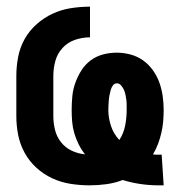

<svg xmlns="http://www.w3.org/2000/svg" viewBox="-20 -548 540 576"><path d="M455 8Q428 8 401 4Q374 0 348 -8Q325 1 299.5 4.5Q274 8 249 8Q220 8 191.5 3.5Q163 -1 137 -13Q111 -25 89.5 -44.5Q68 -64 54 -89.5Q40 -115 34.5 -143Q29 -171 29 -200V-320Q29 -349 34.5 -377.5Q40 -406 54 -431Q68 -456 90 -475.5Q112 -495 138 -507Q164 -519 192.5 -523.5Q221 -528 250 -528V-436Q227 -436 205 -428.5Q183 -421 167.5 -404Q152 -387 146 -365Q140 -343 140 -320V-200Q140 -179 145 -158.5Q150 -138 163 -121.5Q176 -105 195 -96Q214 -87 235 -85Q224 -99 216 -115Q208 -131 203 -148Q198 -165 196.5 -182.5Q195 -200 195 -218Q195 -239 197 -259.5Q199 -280 206 -299.5Q213 -319 224 -336.5Q235 -354 251.5 -366.5Q268 -379 288.5 -384.5Q309 -390 330 -390Q351 -390 371.5 -384.5Q392 -379 409 -367Q426 -355 438.5 -337.5Q451 -320 458 -300.5Q465 -281 468 -260Q471 -239 471 -218Q471 -201 469.5 -183.5Q468 -166 464 -149Q460 -132 454 -116Q448 -100 439 -85Q443 -84 447.5 -84Q452 -84 456 -84H465L471 8ZM338 -128Q351 -148 355.5 -171.5Q360 -195 360 -218Q360 -226 360 -233.5Q360 -241 359 -248.5Q358 -256 356.5 -263.5Q355 -271 352 -278Q349 -285 343.5 -291.5Q338 -298 331 -298Q323 -298 318.5 -291.5Q314 -285 312 -277.5Q310 -270 308.5 -262.5Q307 -255 306.5 -248Q306 -241 305.5 -233.5Q305 -226 305 -218Q305 -194 313 -170Q321 -146 338 -128Z"/></svg>

Font: Iosevka Curly Slab Heavy
Style: Regular
Weight: 900
Monospace: yes
Designer: Belleve Invis
Foundry: Belleve Invis
Version: Version 22.1.2; ttfautohint (v1.8.4)